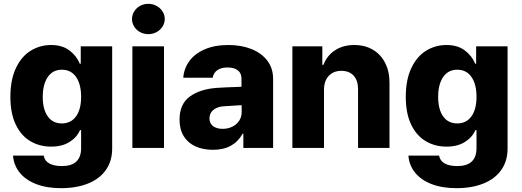

<svg xmlns="http://www.w3.org/2000/svg" viewBox="-20 -772 2722 1002"><path d="M47.9 40H208Q212.9 67.9 237.8 81.3Q262.7 94.7 302.7 94.7Q403.3 94.7 403.3 1V-92.8H397.5Q380.9 -54.7 342.3 -30.8Q303.7 -6.8 247.1 -6.8Q186.5 -6.8 138.4 -35.2Q90.3 -63.5 62.3 -121.8Q34.2 -180.2 34.2 -266.6Q34.2 -355.5 63 -416.5Q91.8 -477.5 140.1 -507.3Q188.5 -537.1 246.1 -537.1Q304.7 -537.1 342 -509Q379.4 -481 396.5 -439.5H401.4V-530.3H565.4V2.9Q565.4 68.8 532.2 115.5Q499 162.1 438.7 186Q378.4 210 298.8 210Q224.1 210 168.9 188.7Q113.8 167.5 82.8 128.9Q51.8 90.3 47.9 40ZM403.3 -266.6Q403.3 -332.5 377 -370.4Q350.6 -408.2 302.7 -408.2Q255.4 -408.2 229.2 -369.9Q203.1 -331.5 203.1 -266.6Q203.1 -201.2 229.2 -164.6Q255.4 -127.9 302.7 -127.9Q350.1 -127.9 376.7 -164.6Q403.3 -201.2 403.3 -266.6Z M670.9 -530.3H835.9V0H670.9ZM668.9 -672.9Q668.9 -694.3 680.4 -712.6Q691.9 -731 711.4 -741.5Q731 -752 753.9 -752Q776.9 -752 796.6 -741.5Q816.4 -731 828.1 -712.6Q839.8 -694.3 839.8 -672.9Q839.8 -651.4 828.1 -633.1Q816.4 -614.7 796.6 -604.2Q776.9 -593.8 753.9 -593.8Q731 -593.8 711.4 -604.2Q691.9 -614.7 680.4 -633.1Q668.9 -651.4 668.9 -672.9Z M1113.3 -313.5Q1157.2 -316.4 1220.7 -318.4Q1228.5 -319.3 1240.2 -319.3V-362.3Q1240.2 -390.1 1221.2 -405Q1202.1 -419.9 1168 -419.9Q1134.8 -419.9 1114.7 -406.2Q1094.7 -392.6 1089.8 -366.2H936.5Q939.9 -414.1 968 -452.9Q996.1 -491.7 1048.1 -514.4Q1100.1 -537.1 1171.9 -537.1Q1238.3 -537.1 1291.3 -516.4Q1344.2 -495.6 1374.8 -455.8Q1405.3 -416 1405.3 -360.4V0H1250V-74.2H1246.1Q1223.6 -33.2 1185.1 -11.7Q1146.5 9.8 1091.8 9.8Q1040 9.8 1000.7 -7.8Q961.4 -25.4 939.2 -60.8Q917 -96.2 917 -147.5Q917 -229.5 971.2 -268.6Q1025.4 -307.6 1113.3 -313.5ZM1141.6 -99.6Q1169.4 -99.6 1192.4 -110.8Q1215.3 -122.1 1228.5 -142.3Q1241.7 -162.6 1241.2 -188.5V-222.7H1231.4L1140.6 -216.8Q1109.4 -212.9 1091.3 -196.5Q1073.2 -180.2 1073.2 -154.3Q1073.2 -127.9 1092 -113.8Q1110.8 -99.6 1141.6 -99.6Z M1670.9 0H1505.9V-530.3H1662.1V-433.6H1668Q1686.5 -482.4 1728.8 -509.8Q1771 -537.1 1829.1 -537.1Q1884.3 -537.1 1926 -512.5Q1967.8 -487.8 1990.5 -442.6Q2013.2 -397.5 2012.7 -337.9V0H1848.6V-306.6Q1848.6 -351.6 1825.7 -377Q1802.7 -402.3 1761.7 -402.3Q1720.2 -402.3 1695.6 -376Q1670.9 -349.6 1670.9 -303.7Z M2111.3 40H2271.5Q2276.4 67.9 2301.3 81.3Q2326.2 94.7 2366.2 94.7Q2466.8 94.7 2466.8 1V-92.8H2460.9Q2444.3 -54.7 2405.8 -30.8Q2367.2 -6.8 2310.5 -6.8Q2250 -6.8 2201.9 -35.2Q2153.8 -63.5 2125.7 -121.8Q2097.7 -180.2 2097.7 -266.6Q2097.7 -355.5 2126.5 -416.5Q2155.3 -477.5 2203.6 -507.3Q2252 -537.1 2309.6 -537.1Q2368.2 -537.1 2405.5 -509Q2442.9 -481 2460 -439.5H2464.8V-530.3H2628.9V2.9Q2628.9 68.8 2595.7 115.5Q2562.5 162.1 2502.2 186Q2441.9 210 2362.3 210Q2287.6 210 2232.4 188.7Q2177.2 167.5 2146.2 128.9Q2115.2 90.3 2111.3 40ZM2466.8 -266.6Q2466.8 -332.5 2440.4 -370.4Q2414.1 -408.2 2366.2 -408.2Q2318.8 -408.2 2292.7 -369.9Q2266.6 -331.5 2266.6 -266.6Q2266.6 -201.2 2292.7 -164.6Q2318.8 -127.9 2366.2 -127.9Q2413.6 -127.9 2440.2 -164.6Q2466.8 -201.2 2466.8 -266.6Z"/></svg>

Font: Pretendard JP ExtraBold
Style: Regular
Weight: 800
Designer: Base glyphs from Inter by Rasmus Andersson; Hangeul glyphs from Noto Sans CJK(Source Han Sans) by Jang Soo-young and Kan
Foundry: Kil Hyung-jin
Version: Version 1.309